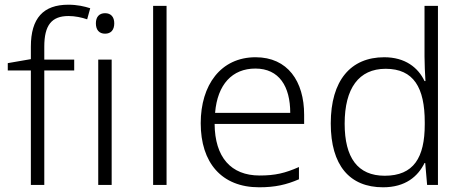

<svg xmlns="http://www.w3.org/2000/svg" viewBox="-20 -785 1966 815"><path d="M295 -486V-532H168V-587C168 -678 199 -717 271 -717C298 -717 327 -711 350 -703L363 -750C338 -758 308 -765 270 -765C164 -765 111 -708 111 -587V-534L13 -517V-486H111V0H168V-486Z M426 -729C401 -729 387 -713 387 -686C387 -658 401 -642 426 -642C451 -642 465 -658 465 -686C465 -713 451 -729 426 -729ZM454 -532H397V0H454Z M687 0V-760H630V0Z M1065 -542C917 -542 832 -424 832 -262C832 -95 920 10 1080 10C1148 10 1196 -1 1249 -24V-76C1190 -50 1148 -40 1082 -40C960 -40 892 -118 891 -259H1271V-298C1271 -440 1201 -542 1065 -542ZM1064 -494C1165 -494 1212 -418 1212 -306H893C903 -427 966 -494 1064 -494Z M1606 10C1701 10 1754 -36 1782 -93H1785L1793 0H1839V-760H1782V-545C1782 -514 1784 -472 1786 -441H1782C1755 -498 1700 -542 1611 -542C1469 -542 1384 -444 1384 -261C1384 -83 1464 10 1606 10ZM1613 -39C1498 -39 1443 -116 1443 -260C1443 -410 1503 -493 1617 -493C1736 -493 1783 -413 1783 -266V-257C1783 -116 1736 -39 1613 -39Z"/></svg>

Font: Noto Sans Khmer UI Light
Style: Regular
Weight: 300
Designer: Danh Hong and the Monotype Design Team
Foundry: Monotype Imaging Inc.
Version: Version 2.002